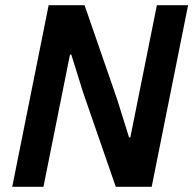

<svg xmlns="http://www.w3.org/2000/svg" viewBox="-20 -718 743 738"><path d="M425 0H563L703 -698H583L481 -190H476L430 -337L305 -698H167L27 0H147L249 -508H254L300 -361Z"/></svg>

Font: Braiins Sans SemiBold
Style: Italic
Weight: 600
Italic angle: -11.31°
Designer: Mike Abbink, Paul van der Laan, Pieter van Rosmalen, Jiri Chlebus, Lubos Buracinsky
Foundry: Bold Monday, Sudetype
Version: Version 1.000;hotconv 1.0.109;makeotfexe 2.5.65596